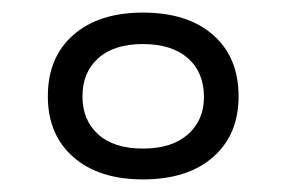

<svg xmlns="http://www.w3.org/2000/svg" viewBox="-20 -727 455 305"><path d="M207 -442Q137 -442 96.5 -477.5Q56 -513 56 -574Q56 -636 96.5 -671.5Q137 -707 207 -707Q278 -707 318.5 -671.5Q359 -636 359 -574Q359 -513 318.5 -477.5Q278 -442 207 -442ZM207 -491Q253 -491 278.5 -513.5Q304 -536 304 -573Q304 -612 278.5 -634.5Q253 -657 207 -657Q161 -657 136 -634.5Q111 -612 111 -574Q111 -536 136 -513.5Q161 -491 207 -491Z"/></svg>

Font: Asap Expanded Medium
Style: Regular
Weight: 500
Width: 7
Designer: Pablo Cosgaya
Foundry: Omnibus-Type
Version: Version 3.001